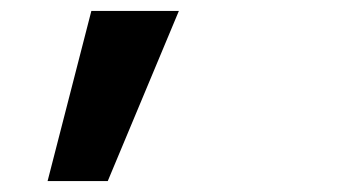

<svg xmlns="http://www.w3.org/2000/svg" viewBox="-20 -171 640 351"><path d="M177 160 307 -151H147L67 160Z"/></svg>

Font: Tekne LDO
Style: Bold
Weight: 700
Monospace: yes
Designer: Alessio Laiso, Mario Rullo, Paolo Rosset
Foundry: Alessio Laiso
Version: Version 1.000;hotconv 1.0.109;makeotfexe 2.5.65596